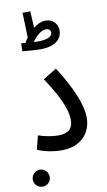

<svg xmlns="http://www.w3.org/2000/svg" viewBox="-133 -906 646 1159"><g transform="rotate(-10 190.5 -326.5)"><path d="M162 -618C270 -618 295 -673 295 -710C295 -751 266 -783 221 -783C195 -783 169 -771 146 -753L141 -854H93L98 -702C91 -692 85 -682 79 -671C69 -672 60 -673 53 -674L51 -625C70 -623 129 -618 162 -618ZM214 -731C231 -731 243 -722 243 -706C243 -685 219 -667 155 -667C147 -667 138 -668 129 -668C144 -690 179 -731 214 -731ZM35 -25C70 -7 134 5 181 5C309 5 365 -77 365 -164C365 -237 323 -346 233 -487L150 -436C258 -275 268 -203 268 -167C268 -108 234 -87 176 -87C143 -87 96 -95 56 -109ZM32 201C60 201 83 178 83 150C83 121 60 97 32 97C2 97 -21 121 -21 150C-21 178 2 201 32 201Z"/></g></svg>

Font: Noto Sans Arabic UI XCn Md
Style: Regular
Weight: 500
Width: 2
Designer: Monotype Design Team, Nadine Chahine and Nizar Qandah
Foundry: Monotype Imaging Inc.
Version: Version 2.010